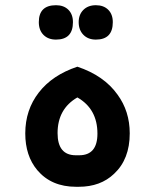

<svg xmlns="http://www.w3.org/2000/svg" viewBox="-20 -717 581 737"><path d="M195 -565Q165 -565 147 -583Q129 -601 129 -632Q129 -697 195 -697Q225 -697 242.5 -679.5Q260 -662 260 -632Q260 -565 195 -565ZM348 -565Q318 -565 300 -583.5Q282 -602 282 -632Q282 -661 300 -679Q318 -697 348 -697Q378 -697 395.5 -679.5Q413 -662 413 -632Q413 -565 348 -565ZM272 0Q177 0 123 -64Q77 -119 77 -205Q77 -295 129 -362Q181 -429 277 -461Q379 -427 431 -354Q478 -290 478 -205Q478 -106 418 -50Q366 0 282 0ZM271 -121H284Q354 -121 354 -204Q354 -299 277 -343Q201 -299 201 -206Q201 -121 271 -121Z"/></svg>

Font: Space Grotesk SemiBold
Style: Regular
Weight: 600
Designer: Florian Karsten
Foundry: Florian Karsten
Version: Version 2.000